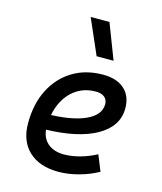

<svg xmlns="http://www.w3.org/2000/svg" viewBox="-119 -882 823 978"><g transform="rotate(15 293.0 -392.5)"><path d="M286.6 -83Q325.7 -83 370.1 -95.2Q414.6 -107.4 455.6 -129.4L489.3 -45.9Q441.4 -19.5 386.7 -4.9Q332 9.8 282.2 9.8Q181.6 9.8 125.2 -43Q68.8 -95.7 68.8 -189.9Q68.8 -291.5 107.2 -367.2Q145.5 -442.9 214.4 -485.1Q283.2 -527.3 375 -527.3Q447.3 -527.3 487.5 -491.2Q527.8 -455.1 527.8 -390.6Q527.8 -294.9 429.9 -239.7Q332 -184.6 156.7 -181.2L146.5 -259.3Q277.3 -261.2 350.3 -293.9Q423.3 -326.7 423.3 -384.3Q423.3 -407.7 407.2 -421.1Q391.1 -434.6 361.3 -434.6Q303.2 -434.6 259 -404.8Q214.8 -375 190.2 -321.3Q165.5 -267.6 165 -195.8Q165.5 -142.6 197.8 -112.8Q230 -83 286.6 -83ZM317.9 -609.4 236.8 -794.9H335.9L407.2 -609.4Z"/></g></svg>

Font: Cascadia Code PL
Style: Italic
Weight: 400
Italic angle: -10°
Monospace: yes
Designer: Aaron Bell
Foundry: Saja Typeworks
Version: Version 2404.023